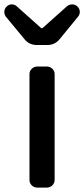

<svg xmlns="http://www.w3.org/2000/svg" viewBox="-46 -852 383 872"><path d="M123 0Q108.4 0 98.1 -10.3Q87.9 -20.5 87.9 -35.2V-515.6Q87.9 -529.3 98.1 -539.6Q108.4 -549.8 123 -549.8H167Q181.6 -549.8 191.9 -539.6Q202.1 -529.3 202.1 -515.6V-35.2Q202.1 -20.5 191.9 -10.3Q181.6 0 167 0ZM122.1 -647.5Q86.9 -647.5 65.4 -673.8L-19.5 -776.4Q-26.4 -786.1 -26.4 -797.9Q-26.4 -812.5 -15.6 -822.3Q-5.9 -832 6.8 -832Q7.8 -832 7.8 -832Q20.5 -832 30.3 -823.2L139.6 -725.6Q141.6 -723.6 144 -723.6Q146.5 -723.6 148.4 -725.6L257.8 -823.2Q268.6 -832 282.2 -832Q295.9 -832 305.7 -822.3Q316.4 -812.5 316.4 -797.9Q316.4 -786.1 308.6 -776.4L224.6 -673.8Q203.1 -647.5 168 -647.5Z"/></svg>

Font: Gen Jyuu GothicL Medium
Style: Regular
Weight: 500
Designer: [Source Han Sans]
Ryoko NISHIZUKA  (kana & ideographs); Paul D. Hunt (Latin, Greek & Cyrillic); Wenlong ZHANG  (bopomofo
Version: Version 1.002.20150607